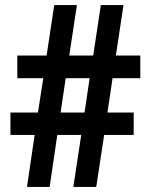

<svg xmlns="http://www.w3.org/2000/svg" viewBox="-20 -734 589 754"><path d="M422 -427 402 -292H505V-204H389L358 0H268L299 -204H205L175 0H86L116 -204H21V-292H129L150 -427H48V-516H163L193 -714H282L252 -516H346L376 -714H465L435 -516H531V-427ZM218 -292H312L332 -427H238Z"/></svg>

Font: Noto Sans Bengali Condensed SemiBold
Style: Regular
Weight: 600
Width: 3
Designer: Joana Ranito - Universal Thirst; Jelle Bosma - Monotype Design Team
Foundry: Universal Thirst ehf.
Version: Version 3.000; ttfautohint (v1.8.4.7-5d5b)